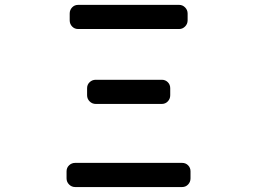

<svg xmlns="http://www.w3.org/2000/svg" viewBox="-20 -756 1040 776"><path d="M284.2 0Q269.5 0 259.3 -10.3Q249 -20.5 249 -35.2V-63.5Q249 -78.1 259.3 -87.9Q269.5 -97.7 284.2 -97.7H715.8Q730.5 -97.7 740.2 -87.9Q750 -78.1 750 -63.5V-35.2Q750 -20.5 740.2 -10.3Q730.5 0 715.8 0ZM367.2 -335.9Q352.5 -335.9 342.3 -346.2Q332 -356.4 332 -371.1V-399.4Q332 -414.1 342.3 -423.8Q352.5 -433.6 367.2 -433.6H633.8Q648.4 -433.6 658.2 -423.8Q668 -414.1 668 -399.4V-371.1Q668 -356.4 658.2 -346.2Q648.4 -335.9 633.8 -335.9ZM295.9 -638.7Q281.2 -638.7 271.5 -648.9Q261.7 -659.2 261.7 -673.8V-701.2Q261.7 -715.8 271.5 -726.1Q281.2 -736.3 295.9 -736.3H704.1Q717.8 -736.3 728 -726.1Q738.3 -715.8 738.3 -701.2V-673.8Q738.3 -659.2 728 -648.9Q717.8 -638.7 704.1 -638.7Z"/></svg>

Font: Gen Jyuu Gothic L Monospace Medium
Style: Regular
Weight: 500
Designer: [Source Han Sans]
Ryoko NISHIZUKA  (kana & ideographs); Paul D. Hunt (Latin, Greek & Cyrillic); Wenlong ZHANG  (bopomofo
Version: Version 1.002.20150607